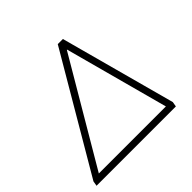

<svg xmlns="http://www.w3.org/2000/svg" viewBox="-173 -883 1061 1061"><g transform="rotate(-45 358.0 -352.5)"><path d="M9 0 14 -29 411 -705H451L634 -29L629 0ZM424 -647 66 -39H590L426 -647Z"/></g></svg>

Font: Nunito Sans ExtraLight
Style: Italic
Weight: 200
Italic angle: -9°
Designer: Vernon Adams
Foundry: Vernon Adams
Version: Version 3.006; ttfautohint (v1.8.3)